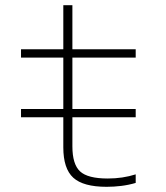

<svg xmlns="http://www.w3.org/2000/svg" viewBox="-20 -710 640 740"><path d="M61 -258V-290H503V-258ZM391 10Q301 10 262.5 -25Q224 -60 224 -142V-488H61V-520H224V-690H259V-520H503V-488H259V-146Q259 -77 288.5 -49.5Q318 -22 395 -22Q424 -22 451 -26Q478 -30 503 -38V-5Q476 3 447.5 6.5Q419 10 391 10Z"/></svg>

Font: M PLUS Code Latin Expanded ExtraLight
Style: Regular
Weight: 250
Width: 7
Designer: Coji Morishita
Foundry: UNDERFOREST DESIGN
Version: Version 1.002; ttfautohint (v1.8.3)